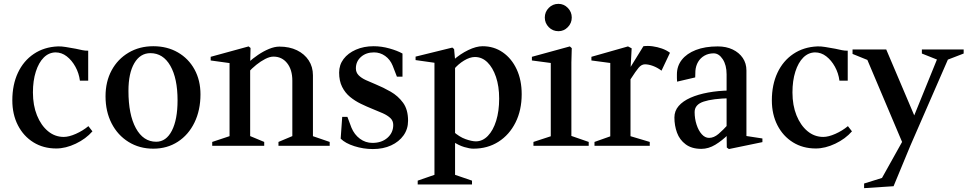

<svg xmlns="http://www.w3.org/2000/svg" viewBox="-20 -757 5024 997"><path d="M272 14Q205 14 153.5 -18Q102 -50 73 -106.5Q44 -163 44 -236Q44 -317 73 -379Q102 -441 155.5 -477Q209 -513 280 -516Q297 -517 321 -513Q345 -509 373 -504Q391 -500 408 -496.5Q425 -493 438 -494V-338H395Q390 -377 371.5 -410.5Q353 -444 326.5 -464.5Q300 -485 268 -485Q233 -484 207 -458Q181 -432 166 -385Q151 -338 151 -277Q151 -210 172 -158Q193 -106 229 -76Q265 -46 311 -46Q338 -46 374 -62Q410 -78 439 -102L460 -75Q426 -36 373.5 -11Q321 14 272 14Z M776 15Q704 15 647.5 -20Q591 -55 559.5 -116.5Q528 -178 528 -257Q528 -333 559.5 -391.5Q591 -450 647.5 -483.5Q704 -517 776 -517Q848 -517 903.5 -485Q959 -453 990 -396.5Q1021 -340 1021 -267Q1021 -185 990 -121Q959 -57 903.5 -21Q848 15 776 15ZM791 -21Q843 -21 872.5 -78.5Q902 -136 902 -236Q902 -350 864.5 -415.5Q827 -481 761 -481Q708 -481 677.5 -429Q647 -377 647 -285Q647 -162 685.5 -91.5Q724 -21 791 -21Z M1082 0V-20L1187 -55L1172 -34V-445L1190 -427L1074 -443V-462L1271 -516L1281 -508L1279 -424L1269 -432Q1292 -453 1320 -472Q1348 -491 1377 -503Q1406 -515 1431 -515Q1483 -515 1522 -496Q1561 -477 1583 -443.5Q1605 -410 1605 -366V-34L1590 -55L1692 -20V0H1426V-20L1514 -57L1498 -33V-338Q1498 -395 1471 -429Q1444 -463 1400 -463Q1381 -463 1357.5 -451Q1334 -439 1311 -420.5Q1288 -402 1269 -381L1279 -408V-33L1263 -57L1352 -20V0Z M1916 17Q1867 17 1820 2Q1773 -13 1749 -37L1757 -150H1784L1805 -94Q1820 -58 1849 -36.5Q1878 -15 1914 -15Q1962 -15 1992 -41.5Q2022 -68 2022 -108Q2022 -130 2007 -144Q1992 -158 1967.5 -169Q1943 -180 1915 -191Q1885 -203 1854 -218Q1823 -233 1797.5 -254Q1772 -275 1756.5 -306Q1741 -337 1741 -380Q1741 -420 1764 -450.5Q1787 -481 1828 -499Q1869 -517 1920 -517Q1961 -517 2002 -505.5Q2043 -494 2070 -479V-359H2041L2019 -416Q2006 -448 1980 -466.5Q1954 -485 1922 -485Q1881 -485 1854.5 -461.5Q1828 -438 1828 -402Q1828 -381 1842 -366.5Q1856 -352 1880 -341Q1904 -330 1931 -319Q1970 -303 2008.5 -281Q2047 -259 2073 -223.5Q2099 -188 2099 -130Q2099 -87 2075.5 -54Q2052 -21 2011 -2Q1970 17 1916 17Z M2438 15Q2419 15 2390.5 6.5Q2362 -2 2332 -22L2343 -30V165L2329 146L2431 181V201H2149V181L2250 146L2236 165V-446L2251 -429L2138 -445V-463L2329 -510L2338 -502L2344 -437L2334 -445Q2370 -477 2411.5 -497Q2453 -517 2486 -517Q2545 -517 2591 -485Q2637 -453 2663 -397Q2689 -341 2689 -268Q2689 -185 2657 -121Q2625 -57 2568.5 -21Q2512 15 2438 15ZM2343 -51 2333 -75Q2365 -46 2397.5 -34.5Q2430 -23 2451 -23Q2486 -23 2513.5 -51.5Q2541 -80 2556.5 -130Q2572 -180 2572 -245Q2572 -309 2555.5 -357.5Q2539 -406 2511 -433.5Q2483 -461 2446 -461Q2420 -461 2389.5 -442.5Q2359 -424 2336 -396L2343 -420Z M2750 0V-20L2854 -54L2840 -31V-448L2855 -428L2742 -443V-462L2939 -516L2949 -507L2947 -433V-32L2933 -56L3037 -20V0ZM2880 -595Q2850 -595 2829.5 -616Q2809 -637 2809 -666Q2809 -695 2829.5 -716Q2850 -737 2880 -737Q2908 -737 2928.5 -716Q2949 -695 2949 -666Q2949 -637 2928.5 -616Q2908 -595 2880 -595Z M3067 0V-20L3163 -54L3149 -35V-444L3164 -428L3051 -443V-462L3241 -516L3260 -506L3254 -394L3247 -397L3321 -517Q3345 -520 3369.5 -516.5Q3394 -513 3417 -505Q3440 -497 3459 -483L3415 -390Q3394 -406 3371 -414.5Q3348 -423 3329 -423Q3311 -423 3296 -405Q3281 -387 3258 -351Q3255 -346 3250.5 -340Q3246 -334 3243 -327L3254 -361V-35L3240 -54L3354 -20V0Z M3622 16Q3572 16 3540.5 -7.5Q3509 -31 3495.5 -68Q3482 -105 3482 -147Q3482 -181 3504 -206.5Q3526 -232 3565.5 -249.5Q3605 -267 3657 -276.5Q3709 -286 3767 -287L3753 -273V-371Q3753 -419 3733 -449.5Q3713 -480 3686 -480Q3659 -480 3638 -468Q3617 -456 3605 -435.5Q3593 -415 3591 -389Q3591 -379 3590.5 -371Q3590 -363 3590 -355L3496 -333Q3495 -341 3495 -351Q3495 -361 3495 -371Q3495 -414 3520.5 -446.5Q3546 -479 3593.5 -497.5Q3641 -516 3707 -516Q3751 -516 3784.5 -500Q3818 -484 3837 -456Q3856 -428 3856 -391V-36L3841 -53L3939 -38V-19L3765 17L3754 9L3753 -66L3762 -59Q3730 -27 3694.5 -5.5Q3659 16 3622 16ZM3662 -41Q3687 -41 3711 -61.5Q3735 -82 3762 -112L3753 -88V-263L3771 -247Q3681 -245 3634 -229.5Q3587 -214 3587 -175Q3587 -141 3597 -110Q3607 -79 3624 -60Q3641 -41 3662 -41Z M4216 14Q4149 14 4097.5 -18Q4046 -50 4017 -106.5Q3988 -163 3988 -236Q3988 -317 4017 -379Q4046 -441 4099.5 -477Q4153 -513 4224 -516Q4241 -517 4265 -513Q4289 -509 4317 -504Q4335 -500 4352 -496.5Q4369 -493 4382 -494V-338H4339Q4334 -377 4315.5 -410.5Q4297 -444 4270.5 -464.5Q4244 -485 4212 -485Q4177 -484 4151 -458Q4125 -432 4110 -385Q4095 -338 4095 -277Q4095 -210 4116 -158Q4137 -106 4173 -76Q4209 -46 4255 -46Q4282 -46 4318 -62Q4354 -78 4383 -102L4404 -75Q4370 -36 4317.5 -11Q4265 14 4216 14Z M4467 220V196L4579 161L4551 183L4671 -32V-4L4478 -460L4496 -441L4407 -477V-500H4582L4732 -147H4723L4851 -462L4860 -442L4767 -479V-500H4984V-479L4888 -442L4908 -461L4707 0L4620 210Z"/></svg>

Font: Wittgenstein Medium
Style: Regular
Weight: 500
Designer: Jörg Drees
Foundry: Jörg Drees
Version: Version 1.500